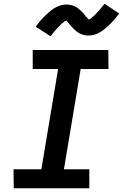

<svg xmlns="http://www.w3.org/2000/svg" viewBox="-20 -1001 654 1021"><path d="M455 0H53L52 -101H200L289 -634H154V-735H556L557 -634H409L320 -101H455ZM249 -808 170 -859Q183 -877 195.5 -891.5Q208 -906 220 -917.5Q232 -929 243.5 -939Q255 -949 269.5 -958Q284 -967 300.5 -972Q317 -977 334 -977Q339 -977 344 -976.5Q349 -976 353 -975Q357 -974 362 -973Q367 -972 371.5 -970Q376 -968 380.5 -966Q385 -964 388.5 -961.5Q392 -959 396 -956Q400 -953 404 -949.5Q408 -946 411.5 -943Q415 -940 418 -936.5Q421 -933 424 -930Q427 -927 429 -923.5Q431 -920 435 -915.5Q439 -911 442.5 -907.5Q446 -904 449.5 -900.5Q453 -897 452 -896H450L455 -898Q459 -900 462 -902Q465 -904 468.5 -907.5Q472 -911 474 -912.5Q476 -914 478 -915.5Q480 -917 482 -919Q484 -921 486 -923.5Q488 -926 490.5 -928.5Q493 -931 495.5 -933.5Q498 -936 500.5 -938.5Q503 -941 506 -944.5Q509 -948 511.5 -951Q514 -954 517 -957.5Q520 -961 522.5 -964.5Q525 -968 528.5 -972Q532 -976 536 -981L614 -929Q601 -912 588.5 -897.5Q576 -883 564 -871.5Q552 -860 540.5 -850Q529 -840 514.5 -831Q500 -822 484 -817Q468 -812 451 -812Q446 -812 441 -812.5Q436 -813 431.5 -814Q427 -815 422 -816Q417 -817 412.5 -819Q408 -821 404 -823Q400 -825 396.5 -827.5Q393 -830 389 -833Q385 -836 381 -839.5Q377 -843 373.5 -846Q370 -849 367 -852.5Q364 -856 361 -859Q358 -862 355.5 -865Q353 -868 349 -873Q345 -878 342 -881.5Q339 -885 335.5 -888.5Q332 -892 332 -893H334L330 -891Q325 -889 322.5 -887Q320 -885 316 -881.5Q312 -878 310 -876.5Q308 -875 306 -873.5Q304 -872 302.5 -870Q301 -868 298.5 -865.5Q296 -863 293.5 -860.5Q291 -858 288.5 -855.5Q286 -853 283.5 -850Q281 -847 278 -844Q275 -841 272.5 -838Q270 -835 267 -831.5Q264 -828 261.5 -824Q259 -820 256 -816Q253 -812 249 -808Z"/></svg>

Font: Iosevka HT Extended
Style: Bold Italic
Weight: 700
Width: 7
Italic angle: -9°
Monospace: yes
Designer: Belleve Invis
Foundry: Belleve Invis
Version: Version 32.3.0; ttfautohint (v1.8.4)